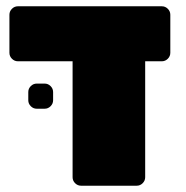

<svg xmlns="http://www.w3.org/2000/svg" viewBox="-20 -591 592 611"><path d="M149 -298V-272Q149 -261 141 -253Q133 -245 122 -245H97Q86 -245 78 -253Q70 -261 70 -272V-298Q70 -309 78 -317Q86 -325 97 -325H122Q133 -325 141 -317Q149 -309 149 -298ZM495 -396H442V-27Q442 -16 434 -8Q426 0 415 0H238Q227 0 219 -8Q211 -16 211 -27V-396H37Q26 -396 18 -404Q10 -412 10 -423V-544Q10 -555 18 -563Q26 -571 37 -571H495Q506 -571 514 -563Q522 -555 522 -544V-423Q522 -412 514 -404Q506 -396 495 -396Z"/></svg>

Font: Rubik One
Style: Regular
Weight: 400
Designer: Hubert and Fischer with Elvire Volk Leonovitch
Foundry: Hubert and Fischer with Elvire Volk Leonovitch
Version: Version 1.001